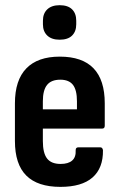

<svg xmlns="http://www.w3.org/2000/svg" viewBox="-20 -722 467 750"><path d="M216.1 8Q127 8 82.7 -36.2Q38.3 -80.4 38.3 -171.3V-318.2Q38.3 -409 82.9 -454.9Q127.4 -500.8 213.5 -500.8Q301.6 -500.8 345.4 -455.1Q389.2 -409.5 389.2 -318.3V-231.2Q389.2 -219.7 379.3 -219.7H147.4V-171.2Q147.4 -124.1 163.8 -102.9Q180.2 -81.6 216.6 -81.6Q246.9 -81.6 262 -95Q277.2 -108.4 275.6 -135.5Q275.6 -146.5 286 -146.5H371.8Q380.2 -146.5 382.2 -135.6Q383.3 -65.4 341.4 -28.7Q299.6 8 216.1 8ZM147.4 -294.8H280.6V-326.3Q280.6 -370.3 265 -390.5Q249.3 -410.7 215.5 -410.7Q180.2 -410.7 163.8 -390.2Q147.4 -369.7 147.4 -326.3ZM213 -566.9Q181.8 -566.9 164.8 -583Q147.7 -599.2 147.7 -626.9V-641.2Q147.7 -669.5 164.8 -685.6Q181.8 -701.7 213 -701.7Q245.2 -701.7 261.5 -685.6Q277.8 -669.5 277.8 -641.2V-626.9Q277.8 -599.2 261.5 -583Q245.2 -566.9 213 -566.9Z"/></svg>

Font: Sofia Sans Condensed
Style: Regular
Weight: 400
Designer: Botio Nikoltchev, Ani Petrova
Foundry: lettersoup
Version: Version 4.100